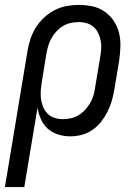

<svg xmlns="http://www.w3.org/2000/svg" viewBox="-48 -548 568 783"><path d="M51 215H-28L64 -339Q68 -364 76 -388.5Q84 -413 98 -435.5Q112 -458 132 -476.5Q152 -495 175.5 -507Q199 -519 224 -523.5Q249 -528 273 -528Q302 -528 329.5 -522Q357 -516 379 -500.5Q401 -485 416 -462.5Q431 -440 437.5 -413.5Q444 -387 443 -358Q442 -329 438 -301L418 -181Q414 -158 407.5 -135.5Q401 -113 390 -91.5Q379 -70 364 -51Q349 -32 328.5 -18Q308 -4 285 2Q262 8 239 8Q213 8 189 0.5Q165 -7 147 -23Q129 -39 119 -61.5Q109 -84 105 -109ZM208 -62Q224 -62 240.5 -65.5Q257 -69 272 -78Q287 -87 299 -100Q311 -113 320 -128.5Q329 -144 333.5 -160Q338 -176 340 -192L360 -312Q363 -329 364.5 -346.5Q366 -364 363 -380.5Q360 -397 353 -412Q346 -427 334.5 -437.5Q323 -448 307 -453Q291 -458 274 -458Q258 -458 241 -454.5Q224 -451 209 -442Q194 -433 182 -420Q170 -407 161.5 -391.5Q153 -376 148.5 -360Q144 -344 141 -328L123 -217Q120 -199 118.5 -181Q117 -163 119 -146Q121 -129 127.5 -113Q134 -97 145.5 -85Q157 -73 173.5 -67.5Q190 -62 208 -62Z"/></svg>

Font: Iosevka Term Curly
Style: Italic
Weight: 400
Italic angle: -9°
Designer: Belleve Invis
Foundry: Belleve Invis
Version: Version 32.3.0